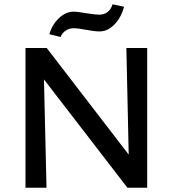

<svg xmlns="http://www.w3.org/2000/svg" viewBox="-20 -884 814 904"><path d="M673 -658V0H580L187 -510L199 0H100V-658H200L586 -156L575 -658ZM212 -723Q226 -769 258 -799Q290 -829 326 -829Q347 -829 384 -822Q392 -821 413 -818Q434 -815 449 -815Q470 -815 486.5 -827.5Q503 -840 510 -864L564 -852Q550 -800 518 -768Q486 -736 449 -736Q425 -736 383 -744Q348 -751 326 -751Q306 -751 289.5 -740Q273 -729 265 -710Z"/></svg>

Font: Ysabeau Semibold
Style: Regular
Weight: 600
Designer: Christian Thalmann (Catharsis Fonts)
Version: Version 0.003